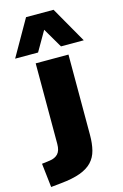

<svg xmlns="http://www.w3.org/2000/svg" viewBox="-193 -838 697 1092"><g transform="rotate(-15 155.5 -292.0)"><path d="M-34 193 -50 52 -3 46Q28 42 45.5 23.5Q63 5 63 -35V-509H256V-36Q256 15 246 54Q236 93 210.5 120Q185 147 140.5 163.5Q96 180 25 187ZM-43 -565 78 -777H240L361 -565H227L159 -681L92 -565Z"/></g></svg>

Font: Nunito Sans 6pt Black
Style: Regular
Weight: 900
Version: Version 3.101;gftools[0.9.27]